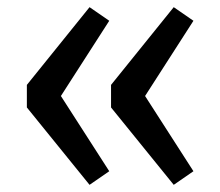

<svg xmlns="http://www.w3.org/2000/svg" viewBox="-20 -555 615 536"><path d="M285 -497 150 -287 285 -77 230 -39 55 -255V-318L230 -535ZM520 -497 385 -287 520 -77 465 -39 290 -255V-318L465 -535Z"/></svg>

Font: FiraGOUPP
Style: Medium
Weight: 400
Designer: bBox Type
Foundry: bBox Type GmbH
Version: Version 1.001